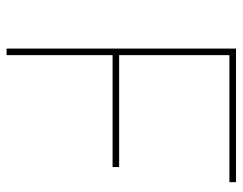

<svg xmlns="http://www.w3.org/2000/svg" viewBox="-97 -642 739 585"><g transform="rotate(90 272.5 -349.5)"><path d="M535 -699V-679H148V-343H489V-323H148V0H128V-699Z"/></g></svg>

Font: Montserrat-Arabic Thin
Style: Regular
Weight: 250
Designer: Mohamed Gaber
Foundry: Kief Type Foundry
Version: Version 5.008